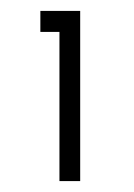

<svg xmlns="http://www.w3.org/2000/svg" viewBox="-20 -845 246 352"><path d="M127 -513V-825H54V-786.5H89V-513Z"/></svg>

Font: Spartan
Style: Regular
Weight: 400
Designer: Matt Bailey, Mirko Velimirovic
Foundry: Matt Bailey
Version: Version 1.003